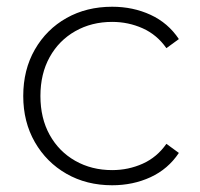

<svg xmlns="http://www.w3.org/2000/svg" viewBox="-20 -546 595 570"><path d="M313 4Q237 4 177.5 -30Q118 -64 83.5 -124Q49 -184 49 -261Q49 -339 83.5 -399Q118 -459 177.5 -492.5Q237 -526 313 -526Q375 -526 427 -502Q479 -478 511 -430L474 -403Q446 -443 403.5 -462Q361 -481 313 -481Q252 -481 203.5 -453.5Q155 -426 127.5 -376.5Q100 -327 100 -261Q100 -195 127.5 -145.5Q155 -96 203.5 -68.5Q252 -41 313 -41Q361 -41 403.5 -60Q446 -79 474 -119L511 -92Q479 -44 427 -20Q375 4 313 4Z"/></svg>

Font: Montserrat Light
Style: Regular
Weight: 300
Designer: Julieta Ulanovsky
Foundry: Julieta Ulanovsky
Version: Version 9.000; ttfautohint (v1.8.4.7-5d5b)